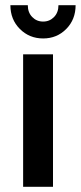

<svg xmlns="http://www.w3.org/2000/svg" viewBox="-20 -719 311 739"><path d="M69 0V-510H184V0ZM146 -571Q93 -571 56.5 -607.5Q20 -644 20 -699H87Q87 -671 104 -653.5Q121 -636 146 -636Q171 -636 188 -653.5Q205 -671 205 -699H271Q271 -644 235 -607.5Q199 -571 146 -571Z"/></svg>

Font: MuseoModerno Medium
Style: Regular
Weight: 500
Designer: Pablo Cosgaya, Héctor Gatti, Marcela Romero, and the Authors of The MuseoModerno Project.
Foundry: Omnibus-Type Team
Version: Version 1.001